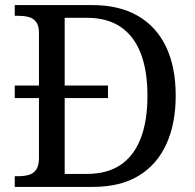

<svg xmlns="http://www.w3.org/2000/svg" viewBox="-20 -734 767 754"><path d="M38 0V-42H51Q74 -42 92.5 -47Q111 -52 122 -67.5Q133 -83 133 -114V-349H38V-398H133V-604Q133 -634 121.5 -648.5Q110 -663 91.5 -667.5Q73 -672 51 -672H38V-714H344Q447 -714 520 -672.5Q593 -631 631.5 -551.5Q670 -472 670 -358Q670 -249 633.5 -168.5Q597 -88 525 -44Q453 0 344 0ZM321 -51Q401 -51 453.5 -86.5Q506 -122 532.5 -190.5Q559 -259 559 -358Q559 -457 532.5 -525Q506 -593 453.5 -628.5Q401 -664 322 -664H234V-398H404V-349H234V-51Z"/></svg>

Font: Noto Serif Armenian
Style: Regular
Weight: 400
Designer: Monotype Design Team
Foundry: Monotype Imaging Inc.
Version: Version 2.007